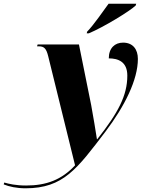

<svg xmlns="http://www.w3.org/2000/svg" viewBox="-186 -776 780 1036"><path d="M284 -605 282 -596H293C374 -630 513 -715 546 -746L549 -756H400C369 -714 321 -643 284 -605ZM-48 240C156 240 230 135 384 -67C486 -202 558 -345 558 -458C558 -510 531 -546 478 -546C434 -546 401 -517 401 -461C450 -461 501 -444 501 -368C501 -260 451 -167 339 -25H337C331 -63 316 -157 306 -209L240 -536H17L14 -526H24C53 -526 64 -513 74 -473L219 116C147 194 64 225 -45 225C-101 225 -139 216 -163 209L-166 219C-137 231 -96 240 -48 240Z"/></svg>

Font: Noto Serif Display ExtraBold
Style: Italic
Weight: 800
Italic angle: -12°
Designer: Monotype Design Team
Foundry: Monotype Imaging Inc.
Version: Version 2.009